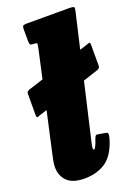

<svg xmlns="http://www.w3.org/2000/svg" viewBox="-156 -845 674 934"><g transform="rotate(-20 181.0 -377.5)"><path d="M7.5 -473 86.5 -498.5 119 -646Q123 -664.5 122.5 -669.8Q122 -675 110.5 -675H107.5Q92 -675 88 -679.2Q84 -683.5 84 -700V-759Q84 -773.5 88.8 -776.8Q93.5 -780 107.5 -780H323.5Q348.5 -780 351.8 -775.2Q355 -770.5 349.5 -750L308 -571L349.5 -584.5Q357.5 -588 361.8 -587.8Q366 -587.5 366 -576V-471.5Q366 -462 364.2 -458.8Q362.5 -455.5 354.5 -450.5L274 -424L205 -126Q204 -121.5 202.5 -113.2Q201 -105 201 -101Q201 -92 205 -92Q213.5 -92 228 -135.5Q233 -150 236.8 -153.5Q240.5 -157 250.5 -155L287 -148.5Q299.5 -146.5 298 -134.2Q296.5 -122 291 -106Q266.5 -31.5 221.2 -3.2Q176 25 115 25Q53.5 25 25.2 -3.5Q-3 -32 -3 -77Q-3 -91.5 0.8 -110Q4.5 -128.5 7 -140L54 -351.5L10.5 -337.5Q3 -333 -0.8 -334.5Q-4.5 -336 -4.5 -347V-452.5Q-4.5 -464 -1.8 -466.5Q1 -469 7.5 -473Z"/></g></svg>

Font: Besley* Condensed Fatface
Style: Italic
Weight: 900
Width: 3
Italic angle: -13°
Designer: Owen Earl
Foundry: indestructible type*
Version: Version 3.000; ttfautohint (v1.8.3)